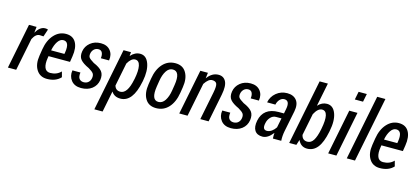

<svg xmlns="http://www.w3.org/2000/svg" viewBox="-71 -1366 4744 2172"><g transform="rotate(15 2301.0 -279.5)"><path d="M307.1 -538.1Q325.2 -538.1 339.4 -532.2L310.1 -444.8L266.6 -447.3Q219.7 -447.3 186 -379.9L109.9 0H12.7L118.2 -528.3H207L199.7 -460.4L201.2 -460Q245.6 -538.1 307.1 -538.1Z M593.8 -334.5Q613.8 -461.9 540 -461.9Q502.9 -461.9 475.1 -420.9Q447.3 -379.9 434.6 -314.5H590.3ZM470.7 9.8Q388.7 9.8 347.7 -55.2Q306.6 -120.1 323.2 -222.7L335.4 -299.8Q353 -409.2 411.6 -473.6Q470.2 -538.1 551.3 -538.1Q631.8 -538.1 667 -477.1Q702.1 -416 685.5 -312L674.8 -243.7H423.3L419.9 -222.7Q407.7 -149.4 424.3 -107.4Q440.9 -65.4 488.8 -64.9Q565.4 -64.9 614.3 -115.7L631.3 -52.2Q573.7 9.8 470.7 9.8Z M959.5 -538.1Q1032.2 -538.1 1070.3 -491.7Q1108.4 -445.3 1097.2 -374H1001Q1006.8 -414.1 994.1 -439.9Q981.4 -465.8 949.7 -465.8Q918.5 -465.8 897 -444.8Q876 -423.8 871.1 -393.6Q866.2 -363.3 877.9 -347.7Q889.6 -331.1 937.5 -301.8Q1009.8 -271.5 1039.1 -234.4Q1068.4 -197.3 1058.6 -132.8Q1048.3 -68.4 998 -29.3Q947.3 9.8 870.1 9.8Q793 9.8 753.9 -40Q714.8 -89.8 726.1 -158.2H819.8Q812.5 -106.4 831.1 -84Q849.6 -61.5 882.8 -61.5Q916 -61.5 937.5 -81.1Q959 -100.6 963.9 -132.8Q968.8 -164.6 956.1 -184.6Q942.4 -204.6 897 -231Q826.7 -262.7 796.9 -297.9Q767.1 -333 776.9 -394.5Q786.6 -456.1 836.4 -497.1Q886.2 -538.1 959.5 -538.1Z M1294.9 -390.6 1240.7 -118.7Q1255.9 -64.9 1310.5 -64.9Q1393.6 -64.9 1428.2 -237.8L1430.7 -248Q1450.2 -345.7 1438.5 -403.3Q1426.8 -460.9 1380.9 -460.9Q1335 -460.9 1294.9 -390.6ZM1419.4 -538.1Q1491.2 -538.1 1521.5 -456.1Q1551.8 -374 1527.3 -248L1524.9 -237.8Q1475.6 10.3 1331.1 10.3Q1258.8 10.3 1225.6 -44.4L1176.3 203.1H1079.6L1225.6 -528.3H1313L1308.6 -483.9L1309.6 -483.4Q1358.4 -538.1 1419.4 -538.1Z M1695.3 -230Q1669.4 -64.9 1757.3 -64.9Q1803.2 -65.4 1833 -111.3Q1862.8 -157.2 1874.5 -230L1885.3 -297.4Q1911.6 -461.9 1821.8 -461.9Q1776.9 -461.9 1747.1 -416Q1717.3 -370.1 1706.1 -297.4ZM1959 -470.7Q1999 -403.3 1981.9 -297.4L1971.2 -230Q1953.1 -117.2 1895 -53.7Q1836.9 9.8 1749 9.8Q1661.1 9.8 1621.6 -56.6Q1581.5 -123 1598.6 -230L1609.4 -297.4Q1627 -409.2 1685.5 -473.6Q1744.1 -538.1 1832 -538.1Q1919.9 -538.1 1959 -470.7Z M2337.4 -538.1Q2397.5 -538.1 2423.8 -487.3Q2450.2 -436.5 2429.2 -330.1L2363.3 0H2266.1L2332 -329.1Q2347.7 -408.2 2335.9 -434.6Q2324.2 -460.9 2282.2 -460.9Q2239.7 -460.9 2195.3 -393.1L2116.7 0H2019.5L2125 -528.3H2213.9L2205.6 -463.9L2207 -463.4Q2261.7 -538.1 2337.4 -538.1Z M2714.4 -538.1Q2787.1 -538.1 2825.2 -491.7Q2863.3 -445.3 2852.1 -374H2755.9Q2761.7 -414.1 2749 -439.9Q2736.3 -465.8 2704.6 -465.8Q2673.3 -465.8 2651.9 -444.8Q2630.9 -423.8 2626 -393.6Q2621.1 -363.3 2632.8 -347.7Q2644.5 -331.1 2692.4 -301.8Q2764.6 -271.5 2793.9 -234.4Q2823.2 -197.3 2813.5 -132.8Q2803.2 -68.4 2752.9 -29.3Q2702.1 9.8 2625 9.8Q2547.9 9.8 2508.8 -40Q2469.7 -89.8 2481 -158.2H2574.7Q2567.4 -106.4 2585.9 -84Q2604.5 -61.5 2637.7 -61.5Q2670.9 -61.5 2692.4 -81.1Q2713.9 -100.6 2718.8 -132.8Q2723.6 -164.6 2710.9 -184.6Q2697.3 -204.6 2651.9 -231Q2581.5 -262.7 2551.8 -297.9Q2522 -333 2531.7 -394.5Q2541.5 -456.1 2591.3 -497.1Q2641.1 -538.1 2714.4 -538.1Z M3027.3 -66.4Q3054.7 -66.4 3083 -85.9Q3110.4 -105.5 3128.9 -134.8L3150.9 -245.6H3087.4Q3050.8 -245.6 3023.4 -216.3Q2996.1 -187 2988.3 -145.5Q2971.2 -66.4 3027.3 -66.4ZM3101.1 -307.1H3163.6L3174.3 -361.3Q3194.3 -463.9 3126 -463.9Q3097.2 -463.9 3074.2 -439.5Q3051.3 -415 3043.9 -378.4L2946.8 -378.9Q2960 -448.2 3014.6 -493.2Q3069.3 -538.1 3142.1 -538.1Q3214.8 -538.1 3251.5 -492.2Q3288.1 -446.3 3271.5 -360.4L3222.2 -115.2Q3210.4 -55.7 3213.9 0H3116.2Q3115.2 -19.5 3115.2 -35.2Q3115.2 -50.8 3116.7 -64.9L3115.7 -65.4Q3057.1 9.8 2994.6 9.8Q2931.6 9.8 2904.3 -32.2Q2877 -74.2 2892.1 -150.4Q2907.2 -226.6 2960 -267.1Q3012.7 -307.1 3101.1 -307.1Z M3429.2 -127Q3442.4 -66.4 3500.5 -66.4Q3544.4 -66.4 3571.8 -110.4Q3599.1 -154.3 3616.2 -239.3L3618.2 -249.5Q3659.7 -460.9 3570.3 -460.9Q3521.5 -460.9 3480.5 -383.3ZM3606.9 -538.1Q3680.2 -538.1 3710.4 -457Q3740.7 -376 3714.8 -249.5L3712.9 -239.3Q3687 -110.8 3639.2 -50.3Q3591.3 10.3 3517.6 10.3Q3443.8 10.3 3411.1 -63L3391.1 0H3307.1L3459.5 -761.7H3556.2L3501.5 -489.3L3502.9 -488.8Q3548.3 -538.1 3606.9 -538.1Z M3993.2 -667H3897L3916 -761.7H4012.2ZM3859.9 0H3763.7L3869.1 -528.3H3965.3Z M4077.6 0H3981.4L4133.8 -761.7H4230Z M4492.2 -334.5Q4512.2 -461.9 4438.5 -461.9Q4401.4 -461.9 4373.5 -420.9Q4345.7 -379.9 4333 -314.5H4488.8ZM4369.1 9.8Q4287.1 9.8 4246.1 -55.2Q4205.1 -120.1 4221.7 -222.7L4233.9 -299.8Q4251.5 -409.2 4310.1 -473.6Q4368.7 -538.1 4449.7 -538.1Q4530.3 -538.1 4565.4 -477.1Q4600.6 -416 4584 -312L4573.2 -243.7H4321.8L4318.4 -222.7Q4306.2 -149.4 4322.8 -107.4Q4339.4 -65.4 4387.2 -64.9Q4463.9 -64.9 4512.7 -115.7L4529.8 -52.2Q4472.2 9.8 4369.1 9.8Z"/></g></svg>

Font: RobotoCondensed-Italic
Style: Italic
Weight: 400
Designer: Google
Version: Version 1.200311; 2013